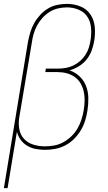

<svg xmlns="http://www.w3.org/2000/svg" viewBox="-38 -763 558 988"><path d="M-18 205 106 -548Q111 -573 118 -597Q125 -621 138 -644Q151 -667 169 -686.5Q187 -706 209.5 -719.5Q232 -733 257.5 -738Q283 -743 307 -743Q343 -743 375.5 -730Q408 -717 427 -689Q446 -661 449.5 -625.5Q453 -590 447 -554Q443 -529 434 -504Q425 -479 408.5 -458Q392 -437 368.5 -422.5Q345 -408 320 -401Q349 -391 371.5 -370Q394 -349 405 -320Q416 -291 416.5 -258.5Q417 -226 412 -194Q408 -168 400 -142Q392 -116 377.5 -92Q363 -68 343 -48Q323 -28 298 -15Q273 -2 246.5 3Q220 8 194 8Q169 8 145.5 3.5Q122 -1 102 -13Q82 -25 68.5 -43.5Q55 -62 49 -85L1 205ZM193 -10Q217 -10 241.5 -14.5Q266 -19 288.5 -31.5Q311 -44 330 -62.5Q349 -81 361.5 -103Q374 -125 381.5 -149Q389 -173 393 -197Q397 -221 397.5 -245Q398 -269 393 -291.5Q388 -314 376.5 -334Q365 -354 346.5 -367Q328 -380 305.5 -386Q283 -392 259 -392H195L198 -410H262Q281 -410 301 -413.5Q321 -417 339.5 -426Q358 -435 374 -449Q390 -463 401.5 -480.5Q413 -498 419 -517.5Q425 -537 428 -556Q433 -588 430.5 -619.5Q428 -651 412 -676Q396 -701 367 -713Q338 -725 307 -725Q285 -725 262 -720Q239 -715 218.5 -702.5Q198 -690 181.5 -672Q165 -654 153.5 -633Q142 -612 135.5 -590Q129 -568 126 -545L61 -158Q56 -127 61.5 -97.5Q67 -68 86.5 -47.5Q106 -27 134.5 -18.5Q163 -10 193 -10Z"/></svg>

Font: Iosevka Curly Thin Oblique
Style: Regular
Weight: 100
Italic angle: -9°
Monospace: yes
Designer: Belleve Invis
Foundry: Belleve Invis
Version: Version 11.1.0; ttfautohint (v1.8.3)